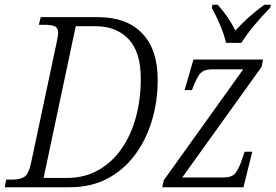

<svg xmlns="http://www.w3.org/2000/svg" viewBox="-37 -786 1157 806"><path d="M-17 0 -11 -32H14Q47 -32 65.5 -44Q84 -56 94 -105L200 -604Q202 -615 204.5 -627Q207 -639 207 -648Q207 -670 192 -676Q177 -682 150 -682H126L134 -714H375Q494 -714 559.5 -646.5Q625 -579 625 -450Q625 -360 600.5 -279Q576 -198 529 -135Q482 -72 413.5 -36Q345 0 256 0ZM244 -39Q316 -39 373.5 -70.5Q431 -102 471.5 -159Q512 -216 533 -292Q554 -368 554 -456Q554 -568 502.5 -622Q451 -676 364 -676H281L146 -39ZM644 0 651 -30 984 -495H856Q831 -495 818 -488.5Q805 -482 796 -467.5Q787 -453 776 -427L769 -408H738L775 -536H1067L1061 -505L728 -41H901Q937 -41 951.5 -59.5Q966 -78 979 -117L990 -149H1022L985 0ZM912 -606Q904 -641 886.5 -682Q869 -723 852 -753L855 -766H877Q923 -715 951 -658Q976 -685 1007.5 -713.5Q1039 -742 1073 -766H1100L1097 -753Q1064 -720 1031.5 -681Q999 -642 976 -606Z"/></svg>

Font: Noto Serif SemiCondensed Light
Style: Italic
Weight: 300
Width: 4
Italic angle: -12°
Designer: Monotype Design Team
Foundry: Monotype Imaging Inc.
Version: Version 2.013; ttfautohint (v1.8.4.7-5d5b)